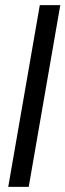

<svg xmlns="http://www.w3.org/2000/svg" viewBox="-20 -731 256 751"><path d="M215.8 -710.9 92.3 0H12.2L135.7 -710.9Z"/></svg>

Font: Roboto Condensed
Style: Bold Italic
Weight: 700
Italic angle: -12°
Designer: Christian Robertson
Foundry: Google
Version: Version 3.0